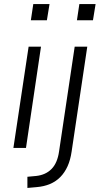

<svg xmlns="http://www.w3.org/2000/svg" viewBox="-20 -729 492 946"><path d="M132 -629 144 -709H224L211 -629ZM46 0 121 -499H182L108 0ZM359 -629 371 -709H451L438 -629ZM115 197V142L158 138Q205 133 234 103.5Q263 74 271 17L348 -499H410L333 17Q327 59 313 90Q299 121 277.5 143Q256 165 226.5 177.5Q197 190 160 193Z"/></svg>

Font: Nunitoga
Style: Light Italic
Weight: 300
Italic angle: -9°
Designer: Vernon Adams
Foundry: Vernon Adams
Version: Version 1.0